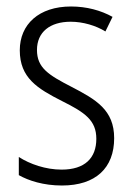

<svg xmlns="http://www.w3.org/2000/svg" viewBox="-20 -655 408 592"><path d="M332 -229C332 -316 276 -348 201 -387C129 -424 94 -446 94 -501C94 -556 134 -588 198 -588C236 -588 276 -576 305 -558L327 -603C291 -623 247 -635 199 -635C100 -635 41 -580 41 -500C41 -415 95 -382 172 -343C242 -308 277 -284 277 -227C277 -168 242 -132 170 -132C121 -132 72 -149 38 -171V-115C68 -98 114 -83 171 -83C275 -83 332 -137 332 -229Z"/></svg>

Font: Noto Sans Kannada UI Condensed Light
Style: Regular
Weight: 300
Width: 3
Designer: Jelle Bosma - Monotype Design Team
Foundry: Monotype Imaging Inc.
Version: Version 2.005